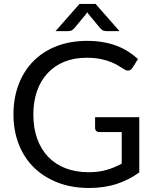

<svg xmlns="http://www.w3.org/2000/svg" viewBox="-20 -928 770 956"><path d="M673.5 -344.5V-69.5Q619.5 -30.5 558.2 -11.2Q497 8 424 8Q337.5 8 268 -18.8Q198.5 -45.5 149.2 -93.8Q100 -142 73.5 -209.5Q47 -277 47 -358Q47 -440 72.8 -507.5Q98.5 -575 146 -623.2Q193.5 -671.5 261.5 -698Q329.5 -724.5 413.5 -724.5Q456 -724.5 492.5 -718.2Q529 -712 560 -700.2Q591 -688.5 617.5 -671.8Q644 -655 667 -634L639.5 -590Q633 -580 622.8 -577.2Q612.5 -574.5 600 -582Q588 -589 572.5 -599Q557 -609 534.8 -618.2Q512.5 -627.5 482.2 -634Q452 -640.5 410.5 -640.5Q350 -640.5 301 -620.8Q252 -601 217.5 -564.2Q183 -527.5 164.5 -475.2Q146 -423 146 -358Q146 -290.5 165.2 -237.2Q184.5 -184 220.2 -146.8Q256 -109.5 307 -90Q358 -70.5 421.5 -70.5Q471.5 -70.5 510.2 -81.8Q549 -93 586 -113V-270.5H474.5Q465 -270.5 459.2 -276Q453.5 -281.5 453.5 -289.5V-344.5ZM575 -773H510Q504 -773 495.8 -775.2Q487.5 -777.5 479 -787.5L420.5 -858L414.5 -867L408.5 -858L350 -787.5Q341.5 -777.5 333.2 -775.2Q325 -773 319 -773H256.5L376 -908.5H456Z"/></svg>

Font: Lato-Regular
Style: Regular
Weight: 400
Designer: Lukasz Dziedzic with Adam Twardoch and Botio Nikoltchev
Foundry: tyPoland Lukasz Dziedzic
Version: Version 2.015; 2015-08-06; http://www.latofonts.com/